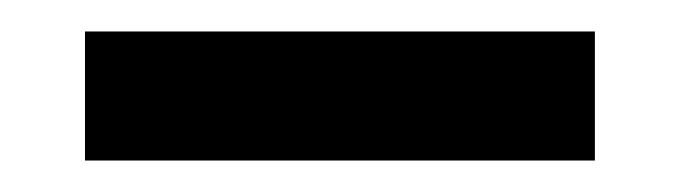

<svg xmlns="http://www.w3.org/2000/svg" viewBox="-20 -672 432 122"><path d="M34 -570H358V-652H34Z"/></svg>

Font: Charger Pro
Style: Bd
Weight: 700
Designer: Jasper
Foundry: Cannot Into Space Fonts
Version: Version 1.09